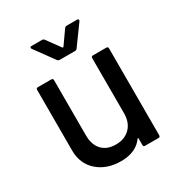

<svg xmlns="http://www.w3.org/2000/svg" viewBox="-167 -813 876 936"><g transform="rotate(-30 270.5 -345.5)"><path d="M373 -188V-499Q373 -508.8 382.8 -508.8H458Q467.8 -508.8 467.8 -499V-9.8Q467.8 0 458 0H382.8Q373 0 373 -9.8V-46.9Q373 -52.7 368.2 -47.9Q328.6 6.8 245.1 6.8Q165 6.8 114 -38.1Q63 -83 63 -158.2V-499Q63 -508.8 73.2 -508.8H147.9Q158.2 -508.8 158.2 -499V-188Q158.2 -135.7 185.8 -106Q213.4 -76.2 263.2 -76.2Q313.5 -76.2 343.3 -106.7Q373 -137.2 373 -188ZM219.2 -577.1 140.1 -686Q138.2 -688 138.2 -691.9Q138.2 -698.2 146 -698.2H206.1Q212.9 -698.2 217.8 -691.9L272.9 -616.2Q273.9 -615.2 275.9 -615.2Q277.8 -615.2 278.8 -616.2L332 -691.9Q336.9 -698.2 344.2 -698.2H402.8Q408.7 -698.2 410.6 -694.8Q412.6 -691.4 409.2 -686L330.1 -577.1Q325.2 -570.8 316.9 -570.8H231.9Q224.1 -570.8 219.2 -577.1Z"/></g></svg>

Font: Gruenseis Font Medium
Style: Regular
Weight: 500
Designer: Jeremy Tribby
Foundry: Tribby Type
Version: Version 1.408;Glyphs 3.1.2 (3151)